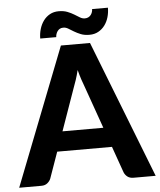

<svg xmlns="http://www.w3.org/2000/svg" viewBox="-69 -957 840 1009"><g transform="rotate(-5 351.0 -453.0)"><path d="M459 -275.5 380.5 -497.5Q373.5 -515 365.8 -538.5Q358 -562 351 -589.5Q344 -561.5 336.2 -537.8Q328.5 -514 321.5 -496.5L243.5 -275.5ZM711 0H594.5Q575 0 562.8 -9.2Q550.5 -18.5 544.5 -33L495.5 -171.5H206.5L157.5 -33Q152.5 -20.5 140 -10.2Q127.5 0 108.5 0H-9L274.5 -725.5H428ZM412.5 -856.5Q423.5 -856.5 431.5 -860.8Q439.5 -865 444.5 -871.8Q449.5 -878.5 452 -886.5Q454.5 -894.5 454.5 -902H538Q538 -876 531 -852Q524 -828 510.2 -809.5Q496.5 -791 476.2 -779.8Q456 -768.5 429.5 -768.5Q403 -768.5 383.8 -776.2Q364.5 -784 349.2 -793.2Q334 -802.5 321.2 -810.2Q308.5 -818 295 -818Q284 -818 276.2 -813.5Q268.5 -809 263.8 -802Q259 -795 256.5 -787Q254 -779 254 -771.5H169.5Q169.5 -797.5 176.8 -821.8Q184 -846 197.8 -864.8Q211.5 -883.5 231.8 -894.8Q252 -906 278.5 -906Q305 -906 324.5 -898.2Q344 -890.5 359 -881.2Q374 -872 386.8 -864.2Q399.5 -856.5 412.5 -856.5Z"/></g></svg>

Font: Lato 2
Style: Regular
Weight: 800
Designer: Lukasz Dziedzic with Adam Twardoch and Botio Nikoltchev
Foundry: tyPoland Lukasz Dziedzic
Version: Version 2.015; 2015-08-06; http://www.latofonts.com/